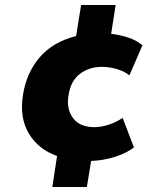

<svg xmlns="http://www.w3.org/2000/svg" viewBox="-20 -632 640 767"><path d="M189 115 208 -9Q133 -35 95 -99Q57 -163 72 -254Q86 -342 139 -403.5Q192 -465 284 -488L304 -612H442L424 -497Q463 -492 495 -481Q527 -470 549 -451L497 -331Q476 -348 445.5 -356.5Q415 -365 387 -365Q337 -365 300 -337.5Q263 -310 254 -253Q244 -200 270.5 -162Q297 -124 358 -124Q383 -124 413 -133.5Q443 -143 470 -161L515 -43Q485 -20 439.5 -5.5Q394 9 344 11L327 115Z"/></svg>

Font: Winston ExtraBold
Style: Italic
Weight: 800
Italic angle: -9°
Designer: Original fonts by Vernon Adams / Changes by Cristiano Sobral
Foundry: Original fonts by Vernon Adams / Changes by Cristiano Sobral
Version: Version 2.503;July 17, 2020;FontCreator 13.0.0.2655 64-bit